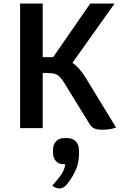

<svg xmlns="http://www.w3.org/2000/svg" viewBox="-20 -720 690 1079"><path d="M632 -4Q607 9 551 9Q525 9 509.5 1.5Q494 -6 484 -22L345 -248Q328 -276 315.5 -288.5Q303 -301 286 -305.5Q269 -310 238 -310H220V0H93V-700H220V-399H271H279L487 -700H624L387 -367Q427 -340 462 -282ZM424 126V142Q424 185 412 219Q400 253 374 292Q358 316 344 327.5Q330 339 315 339Q292 339 274 323Q310 283 326 258.5Q342 234 347 203H339Q310 203 294 185Q278 167 278 138V121Q278 92 295 74Q312 56 341 56H359Q388 56 406 74.5Q424 93 424 126Z"/></svg>

Font: Krub SemiBold
Style: Regular
Weight: 600
Version: Version 1.000; ttfautohint (v1.6)